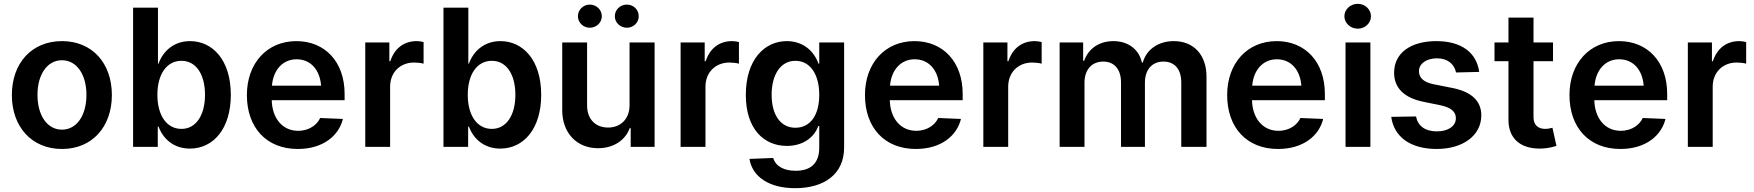

<svg xmlns="http://www.w3.org/2000/svg" viewBox="-20 -768 9171 1004"><path d="M304 11C463 11 565 -106 565 -271C565 -437 463 -553 304 -553C145 -553 42 -437 42 -271C42 -106 145 11 304 11ZM176 -272C176 -380 228 -453 304 -453C380 -453 432 -380 432 -272C432 -164 381 -90 304 -90C227 -90 176 -164 176 -272Z M973 9C1095 9 1187 -94 1187 -272C1187 -456 1090 -553 974 -553C890 -553 833 -502 809 -435H806V-728H676V0H805V-106H809C834 -39 891 9 973 9ZM803 -272C803 -379 851 -450 929 -450C1006 -450 1052 -378 1052 -272C1052 -167 1006 -94 929 -94C850 -94 803 -167 803 -272Z M1537 11C1670 11 1752 -59 1773 -146L1654 -151C1640 -119 1601 -84 1539 -84C1455 -84 1403 -152 1401 -244H1782V-277C1782 -445 1679 -553 1530 -553C1376 -553 1271 -437 1271 -271C1271 -101 1373 11 1537 11ZM1402 -320C1409 -403 1459 -458 1531 -458C1605 -458 1653 -402 1659 -320Z M1890 0H2020V-315C2020 -390 2073 -441 2145 -441C2161 -441 2182 -439 2195 -435V-548C2183 -551 2172 -553 2159 -553C2095 -553 2044 -518 2021 -448H2016V-546H1890Z M2596 9C2718 9 2810 -94 2810 -272C2810 -456 2713 -553 2597 -553C2513 -553 2456 -502 2432 -435H2429V-728H2299V0H2428V-106H2432C2457 -39 2514 9 2596 9ZM2426 -272C2426 -379 2474 -450 2552 -450C2629 -450 2675 -378 2675 -272C2675 -167 2629 -94 2552 -94C2473 -94 2426 -167 2426 -272Z M3272 -217C3272 -147 3226 -101 3160 -101C3092 -101 3050 -147 3050 -216V-546H2920V-191C2920 -74 2995 7 3107 7C3187 7 3249 -33 3273 -98H3278V0H3403V-546H3272ZM3002 -683C3002 -650 3030 -623 3064 -623C3099 -623 3127 -650 3127 -683C3127 -717 3099 -744 3064 -744C3030 -744 3002 -717 3002 -683ZM3195 -683C3195 -650 3223 -623 3258 -623C3293 -623 3320 -650 3320 -683C3320 -717 3293 -744 3258 -744C3223 -744 3195 -717 3195 -683Z M3539 0H3669V-315C3669 -390 3722 -441 3794 -441C3810 -441 3831 -439 3844 -435V-548C3832 -551 3821 -553 3808 -553C3744 -553 3693 -518 3670 -448H3665V-546H3539Z M4138 216C4292 216 4394 141 4394 4V-546H4264V-435H4260C4236 -502 4179 -553 4094 -553C3978 -553 3880 -456 3880 -272C3880 -94 3974 -5 4095 -5C4172 -5 4235 -43 4259 -109H4264V4C4264 89 4216 125 4141 125C4081 125 4037 103 4023 58L3899 63C3914 155 4000 216 4138 216ZM4015 -272C4015 -378 4062 -450 4139 -450C4217 -450 4264 -379 4264 -272C4264 -165 4217 -100 4139 -100C4062 -100 4015 -167 4015 -272Z M4769 11C4902 11 4984 -59 5005 -146L4886 -151C4872 -119 4833 -84 4771 -84C4687 -84 4635 -152 4633 -244H5014V-277C5014 -445 4911 -553 4762 -553C4608 -553 4503 -437 4503 -271C4503 -101 4605 11 4769 11ZM4634 -320C4641 -403 4691 -458 4763 -458C4837 -458 4885 -402 4891 -320Z M5122 0H5252V-315C5252 -390 5305 -441 5377 -441C5393 -441 5414 -439 5427 -435V-548C5415 -551 5404 -553 5391 -553C5327 -553 5276 -518 5253 -448H5248V-546H5122Z M5521 0H5651V-336C5651 -401 5687 -446 5749 -446C5809 -446 5842 -403 5842 -337V0H5967V-336C5967 -401 6002 -446 6064 -446C6125 -446 6157 -403 6157 -337V0H6289V-367C6289 -479 6224 -553 6118 -553C6036 -553 5974 -508 5956 -441H5951C5937 -508 5881 -553 5802 -553C5727 -553 5671 -513 5649 -450H5644V-546H5521Z M6663 11C6796 11 6878 -59 6899 -146L6780 -151C6766 -119 6727 -84 6665 -84C6581 -84 6529 -152 6527 -244H6908V-277C6908 -445 6805 -553 6656 -553C6502 -553 6397 -437 6397 -271C6397 -101 6499 11 6663 11ZM6528 -320C6535 -403 6585 -458 6657 -458C6731 -458 6779 -402 6785 -320Z M7016 0H7146V-546H7016ZM7010 -683C7010 -647 7042 -618 7080 -618C7118 -618 7149 -647 7149 -683C7149 -719 7118 -748 7080 -748C7042 -748 7010 -719 7010 -683Z M7594 -389 7715 -392C7701 -494 7621 -553 7491 -553C7357 -553 7270 -491 7270 -388C7270 -309 7321 -257 7422 -236L7515 -217C7568 -205 7593 -184 7593 -150C7593 -108 7552 -81 7494 -81C7434 -81 7394 -108 7385 -159L7255 -157C7269 -54 7353 11 7493 11C7628 11 7726 -58 7726 -165C7726 -240 7675 -288 7575 -308L7474 -328C7421 -339 7400 -364 7400 -396C7400 -436 7440 -463 7494 -463C7547 -463 7584 -436 7594 -389Z M7868 -676V-546H7795V-448H7868V-141C7868 -45 7929 9 8031 9C8059 9 8086 5 8119 -5L8098 -100C8089 -97 8073 -94 8060 -94C8023 -94 7999 -115 7999 -154V-448H8101V-546H7999V-676Z M8453 11C8586 11 8668 -59 8689 -146L8570 -151C8556 -119 8517 -84 8455 -84C8371 -84 8319 -152 8317 -244H8698V-277C8698 -445 8595 -553 8446 -553C8292 -553 8187 -437 8187 -271C8187 -101 8289 11 8453 11ZM8318 -320C8325 -403 8375 -458 8447 -458C8521 -458 8569 -402 8575 -320Z M8806 0H8936V-315C8936 -390 8989 -441 9061 -441C9077 -441 9098 -439 9111 -435V-548C9099 -551 9088 -553 9075 -553C9011 -553 8960 -518 8937 -448H8932V-546H8806Z"/></svg>

Font: Wafeq Semi Bold
Style: Regular
Weight: 600
Designer: Rasmus Andersson & Azza Alameddine
Foundry: Google & TypeTogether
Version: Version 3.000;January 28, 2025;FontCreator 15.0.0.3014 64-bi